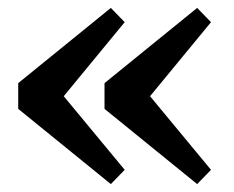

<svg xmlns="http://www.w3.org/2000/svg" viewBox="-20 -495 592 485"><path d="M260 -30 26 -220V-285L260 -475L295 -439L141 -252L295 -66ZM478 -30 244 -220V-285L478 -475L513 -439L359 -252L513 -66Z"/></svg>

Font: Source Serif Pro
Style: Bold
Weight: 700
Designer: Frank Grießhammer
Foundry: Adobe Systems Incorporated
Version: Version 3.001;hotconv 1.0.111;makeotfexe 2.5.65597